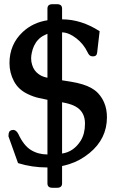

<svg xmlns="http://www.w3.org/2000/svg" viewBox="-20 -764 540 909"><path d="M228 -744.1H250.5Q273.9 -744.1 273.9 -723.1V-672.4Q364.7 -672.4 451.7 -616.2L439.9 -514.6Q438 -497.1 420.4 -497.1Q416.5 -497.1 414.6 -497.6Q402.8 -498.5 394.5 -516.6Q376 -555.7 341.1 -582.8Q306.2 -609.9 273.9 -610.8V-383.8Q289.1 -381.3 316.7 -377Q344.2 -372.6 370.6 -364.7Q418.5 -350.1 444.3 -322.8Q463.4 -301.8 473.1 -278.3Q486.3 -247.6 486.3 -209Q486.3 -106.9 403.3 -39.1Q359.9 -3.4 307.6 13.2Q287.1 19.5 273.9 22V104Q273.9 125 250.5 125H228Q204.6 125 204.6 104V28.8H203.1Q131.3 28.8 65.4 8.3L20 -118.7L21 -131.8Q23.9 -148.9 43 -148.9H45.4Q58.1 -146.5 66.9 -129.4Q92.3 -74.7 126.7 -53.7Q161.1 -32.7 204.6 -32.7V-291.5Q188 -294.4 162.1 -300.5Q136.2 -306.6 111.3 -318.8Q67.4 -339.4 46.1 -379.4Q24.9 -419.4 24.9 -465.3Q24.9 -554.2 88.4 -613.3Q136.7 -657.7 204.6 -668V-723.1Q204.6 -744.1 228 -744.1ZM273.9 -279.8V-37.1Q328.6 -44.9 362.3 -98.1Q382.3 -130.9 382.3 -177.7V-182.1Q381.3 -229 347.7 -253.4Q331.1 -265.1 309.1 -271.5Q288.1 -277.3 273.9 -279.8ZM204.6 -396V-604Q204.6 -603.5 190.9 -597.7Q172.4 -588.9 160.6 -575.7Q149.9 -564.9 141.1 -546.9Q133.8 -530.8 130.4 -513.7Q127.4 -500 127.4 -487.3Q127.4 -471.2 132.3 -456.5Q140.6 -429.2 161.6 -414.1Q177.2 -402.3 196.3 -397.9Q199.2 -397 204.6 -396Z"/></svg>

Font: Caudex
Style: Bold
Weight: 700
Version: Version 1.01